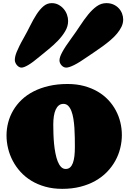

<svg xmlns="http://www.w3.org/2000/svg" viewBox="-20 -1175 808 1207"><path d="M371.1 12.2Q313 12.2 264.4 -1.5Q215.8 -15.1 177 -38.8Q138.2 -62.5 108.9 -94.7Q79.6 -127 60.1 -164.3Q40.5 -201.7 30.8 -242.2Q21 -282.7 21 -323.2Q21 -364.7 31.5 -405Q42 -445.3 63.2 -481.4Q84.5 -517.6 116.2 -547.9Q147.9 -578.1 190.7 -600.1Q233.4 -622.1 286.9 -634.5Q340.3 -647 404.8 -647Q461.4 -647 508.5 -634.3Q555.7 -621.6 593.8 -599.4Q631.8 -577.1 660.4 -546.9Q689 -516.6 708 -481Q727.1 -445.3 736.6 -405.8Q746.1 -366.2 746.1 -326.2Q746.1 -284.7 735.8 -243.2Q725.6 -201.7 704.8 -164.1Q684.1 -126.5 652.8 -94.2Q621.6 -62 579.8 -38.3Q538.1 -14.6 485.8 -1.2Q433.6 12.2 371.1 12.2ZM393.1 -112.8Q409.2 -112.8 420.2 -122.3Q431.2 -131.8 438 -149.9Q444.8 -168 447.8 -193.6Q450.7 -219.2 450.7 -251Q450.7 -278.8 450.2 -309.8Q449.7 -340.8 447.8 -370.8Q445.8 -400.9 441.4 -428.2Q437 -455.6 429 -476.6Q420.9 -497.6 408.7 -509.8Q396.5 -522 378.9 -522Q361.8 -522 349.9 -512.5Q337.9 -502.9 330.1 -485.8Q322.3 -468.8 318.6 -444.8Q314.9 -420.9 314.9 -392.1Q314.9 -365.2 315.9 -334Q316.9 -302.7 319.8 -271.7Q322.8 -240.7 328.4 -211.9Q334 -183.1 342.5 -161.1Q351.1 -139.2 363.5 -126Q376 -112.8 393.1 -112.8ZM73.2 -797.4Q73.2 -807.6 75.7 -819.6Q78.1 -831.5 84.7 -847.9Q91.3 -864.3 102.1 -886.2Q112.8 -908.2 129.9 -938Q150.9 -975.1 169.9 -1013.7Q189 -1052.2 209.2 -1083.7Q229.5 -1115.2 252.7 -1135.3Q275.9 -1155.3 305.2 -1155.3Q328.6 -1155.3 347.4 -1145.3Q366.2 -1135.3 379.9 -1119.4Q393.6 -1103.5 400.9 -1083.5Q408.2 -1063.5 408.2 -1043Q408.2 -1009.3 389.6 -978.3Q371.1 -947.3 343.8 -918.9Q316.4 -890.6 285.4 -865.5Q254.4 -840.3 229 -819.3Q185.1 -782.2 157.5 -766.1Q129.9 -750 115.2 -750Q106.9 -750 99.4 -754.4Q91.8 -758.8 85.9 -765.9Q80.1 -772.9 76.7 -781.2Q73.2 -789.6 73.2 -797.4ZM354 -797.4Q354.5 -807.6 358.6 -819.6Q362.8 -831.5 371.6 -847.9Q380.4 -864.3 394.8 -886.2Q409.2 -908.2 431.2 -938Q458.5 -975.1 483.6 -1013.7Q508.8 -1052.2 534.4 -1083.7Q560.1 -1115.2 587.9 -1135.3Q615.7 -1155.3 648.9 -1155.3Q673.8 -1155.3 693.4 -1146.5Q712.9 -1137.7 726.6 -1123Q740.2 -1108.4 747.3 -1089.8Q754.4 -1071.3 754.4 -1052.2Q754.4 -1028.8 743.7 -1006.6Q732.9 -984.4 715.3 -963.4Q697.8 -942.4 674.8 -922.9Q651.9 -903.3 627.2 -885.3Q602.5 -867.2 577.9 -850.8Q553.2 -834.5 532.2 -819.8Q505.4 -801.3 484.1 -787.8Q462.9 -774.4 446 -766.1Q429.2 -757.8 417 -753.9Q404.8 -750 396 -750Q387.2 -750 379.6 -754.2Q372.1 -758.3 366.5 -764.6Q360.8 -771 357.4 -778.8Q354 -786.6 354 -794.4Z"/></svg>

Font: Corben
Style: Bold
Weight: 700
Designer: vernon adams
Foundry: vernon adams
Version: Version 1.101; ttfautohint (v1.6)